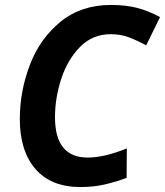

<svg xmlns="http://www.w3.org/2000/svg" viewBox="-20 -745 666 775"><path d="M60 -264Q60 -377 100.5 -483Q141 -589 224 -657Q307 -725 428 -725Q488 -725 534 -713Q580 -701 626 -676L570 -562Q529 -584 497 -595.5Q465 -607 427 -607Q354 -607 303.5 -556Q253 -505 227.5 -427.5Q202 -350 202 -272Q202 -109 334 -109Q401 -109 492 -146L491 -27Q448 -11 403 -0.5Q358 10 305 10Q186 10 123 -63Q60 -136 60 -264Z"/></svg>

Font: Noto Sans Display
Style: Bold Italic
Weight: 700
Italic angle: -12°
Designer: Monotype Design team
Foundry: Monotype Imaging Inc.
Version: Version 1.000